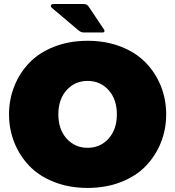

<svg xmlns="http://www.w3.org/2000/svg" viewBox="-20 -920 873 957"><path d="M491.7 -758.3H395.8Q384.2 -758.3 371.7 -768.3L237.5 -881.7Q233.3 -885.8 233.3 -890.8Q233.3 -900 250 -900H395.8Q414.2 -900 421.7 -887.5L497.5 -774.2Q500.8 -770 500.8 -765.8Q500.8 -758.3 491.7 -758.3ZM51.7 -208.8Q25 -275 25 -350Q25 -425 51.7 -491.2Q78.3 -557.5 127.1 -607.9Q175.8 -658.3 250.8 -687.5Q325.8 -716.7 416.7 -716.7Q507.5 -716.7 582.5 -687.5Q657.5 -658.3 706.2 -607.9Q755 -557.5 781.7 -491.2Q808.3 -425 808.3 -350Q808.3 -275 781.7 -208.8Q755 -142.5 706.2 -92.1Q657.5 -41.7 582.5 -12.5Q507.5 16.7 416.7 16.7Q325.8 16.7 250.8 -12.5Q175.8 -41.7 127.1 -92.1Q78.3 -142.5 51.7 -208.8ZM312.1 -470.8Q270.8 -425 270.8 -350Q270.8 -275 312.1 -229.2Q353.3 -183.3 416.7 -183.3Q480 -183.3 521.2 -229.2Q562.5 -275 562.5 -350Q562.5 -425 521.2 -470.8Q480 -516.7 416.7 -516.7Q353.3 -516.7 312.1 -470.8Z"/></svg>

Font: BoonTook Mon
Style: Regular
Weight: 400
Designer: Sungsit Sawaiwan
Foundry: FontUni
Version: Version 3.0